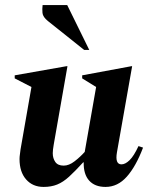

<svg xmlns="http://www.w3.org/2000/svg" viewBox="-20 -727 592 757"><path d="M152 10Q109 10 83 -19.5Q57 -49 57 -100Q57 -109 58.5 -118.5Q60 -128 61 -138L104 -384L38 -418V-430L242 -466H246L192 -158Q188 -135 188 -123Q188 -103 198 -88.5Q208 -74 231 -74Q252 -74 274 -91Q296 -108 314 -128L359 -384L304 -418V-430L498 -466H501L441 -126Q433 -79 459 -79Q474 -79 491 -95.5Q508 -112 526 -151L544 -145Q516 -71 480 -30.5Q444 10 396 10Q354 10 331.5 -15Q309 -40 310 -87H308Q276 -52 252.5 -30.5Q229 -9 205.5 0.5Q182 10 152 10ZM312 -530 169 -644Q149 -660 147.5 -676Q146 -692 148 -707H245L332 -530Z"/></svg>

Font: Spectral
Style: Bold Italic
Weight: 700
Italic angle: -10°
Designer: Jean-Baptiste Levee
Foundry: Production Type
Version: Version 2.001